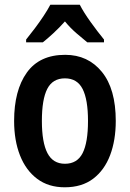

<svg xmlns="http://www.w3.org/2000/svg" viewBox="-20 -786 552 816"><path d="M472 -272Q472 -190 448 -126.5Q424 -63 376 -26.5Q328 10 255 10Q186 10 138 -26Q90 -62 65 -125.5Q40 -189 40 -272Q40 -402 94 -477.5Q148 -553 257 -553Q354 -553 413 -480.5Q472 -408 472 -272ZM158 -272Q158 -181 181.5 -135.5Q205 -90 256 -90Q308 -90 331 -135Q354 -180 354 -272Q354 -363 331 -408Q308 -453 256 -453Q204 -453 181 -408.5Q158 -364 158 -272ZM319 -766Q336 -733 365.5 -692Q395 -651 422 -618V-606H351Q330 -623 304 -645.5Q278 -668 256 -695Q232 -668 206.5 -644.5Q181 -621 162 -606H91V-618Q108 -639 128 -665.5Q148 -692 165.5 -718.5Q183 -745 194 -766Z"/></svg>

Font: Noto Sans Malayalam Condensed SemiBold
Style: Regular
Weight: 600
Width: 3
Designer: Jelle Bosma - Monotype Design Team
Foundry: Monotype Imaging Inc.
Version: Version 2.104; ttfautohint (v1.8.4.7-5d5b)